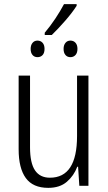

<svg xmlns="http://www.w3.org/2000/svg" viewBox="-20 -897 521 927"><path d="M196 -739Q223 -771 247 -807Q271 -843 289 -877H350V-869Q329 -836 294.5 -796.5Q260 -757 230 -728H196ZM161 -621Q146 -621 137 -631.5Q128 -642 128 -661Q128 -679 137 -690Q146 -701 161 -701Q176 -701 185.5 -690.5Q195 -680 195 -661Q195 -641 185.5 -631Q176 -621 161 -621ZM320 -621Q305 -621 296 -631.5Q287 -642 287 -661Q287 -679 296 -690Q305 -701 320 -701Q335 -701 344.5 -690.5Q354 -680 354 -661Q354 -642 344.5 -631.5Q335 -621 320 -621ZM407 -532V0H363L357 -92H353Q337 -49 303 -19.5Q269 10 213 10Q139 10 104.5 -37.5Q70 -85 70 -176V-532H125V-186Q125 -110 149 -74.5Q173 -39 221 -39Q352 -39 352 -240V-532Z"/></svg>

Font: Noto Sans Condensed Light
Style: Regular
Weight: 300
Width: 3
Designer: Monotype Design Team
Foundry: Monotype Imaging Inc.
Version: Version 2.013; ttfautohint (v1.8.4.7-5d5b)